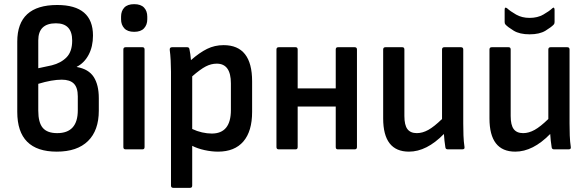

<svg xmlns="http://www.w3.org/2000/svg" viewBox="-20 -718 2821 923"><path d="M253 11Q63 11 63 -180V-518Q63 -694 255 -694Q427 -694 427 -547Q427 -494 406 -454.5Q385 -415 349 -397V-396Q406 -386 430.5 -348Q455 -310 455 -246V-186Q455 -91 403 -40Q351 11 253 11ZM164 -390 229 -404Q273 -415 300 -442.5Q327 -470 327 -523Q327 -606 249 -606Q164 -606 164 -524ZM255 -78Q354 -78 354 -188V-255Q354 -297 335 -316Q316 -335 277 -335Q230 -335 164 -315V-186Q164 -129 185.5 -103.5Q207 -78 255 -78Z M584 0Q573 0 573 -11V-480Q573 -491 584 -491H665Q675 -491 675 -480V-11Q675 0 665 0ZM625 -565Q593 -565 577.5 -582Q562 -599 562 -625V-638Q562 -665 577.5 -681.5Q593 -698 625 -698Q657 -698 672.5 -681.5Q688 -665 688 -638V-625Q688 -599 672.5 -582Q657 -565 625 -565Z M813 185Q802 185 802 174V-373Q802 -398 800.5 -427Q799 -456 796 -478Q795 -491 807 -491H880Q890 -491 891 -480Q893 -472 895 -457Q897 -442 898 -429Q939 -465 975.5 -483Q1012 -501 1055 -501Q1192 -501 1192 -327V-180Q1192 -87 1150 -38Q1108 11 1028 11Q997 11 963 3.5Q929 -4 904 -17V174Q904 185 894 185ZM1022 -412Q995 -412 969 -398.5Q943 -385 904 -351V-98Q927 -87 951.5 -81.5Q976 -76 998 -76Q1090 -76 1090 -189V-317Q1090 -412 1022 -412Z M1320 0Q1309 0 1309 -11V-480Q1309 -491 1320 -491H1401Q1411 -491 1411 -480V-293H1594V-480Q1594 -491 1604 -491H1685Q1696 -491 1696 -480V-11Q1696 0 1685 0H1604Q1594 0 1594 -11V-206H1411V-11Q1411 0 1401 0Z M1946 11Q1822 11 1822 -149V-480Q1822 -491 1833 -491H1914Q1924 -491 1924 -480V-160Q1924 -117 1938.5 -97.5Q1953 -78 1984 -78Q2011 -78 2039 -93.5Q2067 -109 2105 -146V-480Q2105 -491 2116 -491H2196Q2207 -491 2207 -480V-124Q2207 -96 2208 -67Q2209 -38 2213 -11Q2215 0 2202 0H2133Q2122 0 2121 -10Q2116 -41 2114 -74Q2031 11 1946 11Z M2457 11Q2333 11 2333 -149V-480Q2333 -491 2344 -491H2425Q2435 -491 2435 -480V-160Q2435 -117 2449.5 -97.5Q2464 -78 2495 -78Q2522 -78 2550 -93.5Q2578 -109 2616 -146V-480Q2616 -491 2627 -491H2707Q2718 -491 2718 -480V-124Q2718 -96 2719 -67Q2720 -38 2724 -11Q2726 0 2713 0H2644Q2633 0 2632 -10Q2627 -41 2625 -74Q2542 11 2457 11ZM2526 -553Q2478 -553 2449.5 -570.5Q2421 -588 2410 -600Q2406 -604 2406 -612V-671Q2406 -687 2418 -678Q2433 -664 2461 -648Q2489 -632 2526 -632Q2564 -632 2592 -648Q2620 -664 2635 -678Q2640 -683 2643 -680.5Q2646 -678 2646 -671V-612Q2646 -604 2642 -600Q2631 -588 2602.5 -570.5Q2574 -553 2526 -553Z"/></svg>

Font: Sofia Sans Extra Cond
Style: Bold
Weight: 700
Width: 1
Designer: Botio Nikoltchev, Ani Petrova
Foundry: lettersoup
Version: Version 4.100; ttfautohint (v1.8.3)